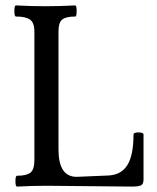

<svg xmlns="http://www.w3.org/2000/svg" viewBox="-20 -686 581 709"><path d="M43 3Q37 3 37 -17Q37 -37 43 -37Q78 -37 92.5 -48.5Q107 -60 107 -95V-569Q107 -602 91 -613.5Q75 -625 39 -625Q33 -625 33 -645.5Q33 -666 39 -666Q93 -663 148 -663Q201 -663 258 -666Q263 -666 263 -645.5Q263 -625 258 -625Q224 -625 210 -614Q196 -603 196 -569V-134Q196 -33 263 -33L382 -38Q429 -41 451 -77.5Q473 -114 473 -189Q473 -197 491.5 -197Q510 -197 510 -189V-23Q510 -7 501.5 -2Q493 3 467 3Q415 3 310.5 1.5Q206 0 153 0Q98 0 43 3Z"/></svg>

Font: Junicode Cond Medium
Style: Regular
Weight: 500
Width: 3
Designer: Peter S. Baker
Version: Version 2.201